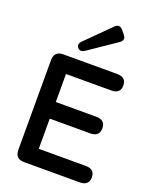

<svg xmlns="http://www.w3.org/2000/svg" viewBox="-175 -1075 937 1172"><g transform="rotate(20 293.0 -489.5)"><path d="M130 0Q71 0 71 -59V-641Q71 -700 130 -700H480Q539 -700 539 -646Q539 -593 480 -593H186V-411H449Q508 -411 508 -357Q508 -303 449 -303H186V-107H491Q550 -107 550 -54Q550 0 491 0ZM249 -767Q220 -747 202 -768Q185 -788 210 -813L364 -966Q391 -993 416 -963L434 -941Q460 -912 428 -889Z"/></g></svg>

Font: Zen Maru Gothic
Style: Bold
Weight: 700
Designer: Yoshimichi Ohira
Foundry: Positype
Version: Version 1.001